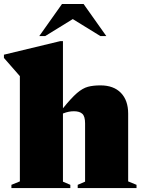

<svg xmlns="http://www.w3.org/2000/svg" viewBox="-39 -956 729 976"><path d="M318.5 0H19V-16.5L62 -34V-569L-19 -661.5V-678L267.5 -747H281V-405.5Q323.5 -458 352.2 -482.8Q381 -507.5 407.8 -514.8Q434.5 -522 471.5 -522Q538.5 -522 575.5 -484Q612.5 -446 612.5 -378.5V-34L655 -16.5V0H356V-16.5L393.5 -32.5V-329Q393.5 -364.5 379.5 -377.5Q365.5 -390.5 336.5 -390.5Q324 -390.5 310.8 -388Q297.5 -385.5 281 -379V-32.5L318.5 -16.5ZM471.5 -772.5 331 -859 190.5 -772.5H160.5L276 -935.5H386L501.5 -772.5Z"/></svg>

Font: Newsreader Display ExtraBold
Style: Regular
Weight: 800
Designer: Hugues Gentile
Foundry: Production Type
Version: Version 1.001